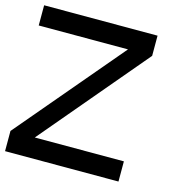

<svg xmlns="http://www.w3.org/2000/svg" viewBox="-106 -818 873 915"><g transform="rotate(15 330.0 -360.0)"><path d="M0 -719.7Q0 -695.3 0 -620.1Q110.4 -620.1 440.4 -620.1Q330.1 -490.2 0 -99.6Q0 -75.2 0 0Q139.6 0 559.6 0Q559.6 -25.4 559.6 -99.6Q450.2 -99.6 120.1 -99.6Q230.5 -230.5 559.6 -620.1Q559.6 -644.5 559.6 -719.7Q419.9 -719.7 0 -719.7Z"/></g></svg>

Font: Encounter VC
Style: Regular
Weight: 400
Designer: Silver Alicorn
Version: Version 1.0